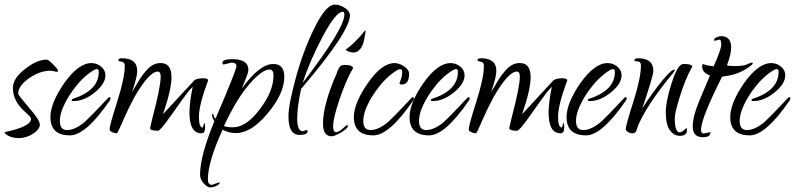

<svg xmlns="http://www.w3.org/2000/svg" viewBox="-21 -577 3453 834"><path d="M61 23Q36 23 17.5 14Q-1 5 -1 -3Q114 -27 114 -61Q114 -68 87 -92Q35 -138 35 -195Q35 -236 86 -276Q139 -318 182 -318Q189 -318 210 -297Q231 -276 231 -270.5Q231 -265 226 -265Q215 -267 208 -268.5Q201 -270 198 -270Q153 -270 105 -237Q58 -204 58 -170Q58 -164 105 -109Q152 -56 152 -36Q152 -16 124 3Q109 13 92.5 18Q76 23 61 23Z M283 11Q198 11 198 -68Q198 -129 258 -216Q320 -303 376 -303Q400 -303 418.5 -287.5Q437 -272 437 -250Q437 -213 390 -175Q344 -138 299 -138Q290 -138 290 -142L293 -147Q408 -183 408 -265Q408 -277 400 -277Q389 -277 360 -254Q335 -234 313.5 -208Q292 -182 275 -154Q239 -93 239 -52Q239 -12 270 -12Q306 -12 349 -49Q363 -62 379 -78.5Q395 -95 414 -115Q451 -155 453 -155Q459 -155 459 -150.5Q459 -146 457 -142Q352 11 283 11Z M487 2Q477 2 466 -3Q455 -8 455 -15Q455 -32 488 -135Q521 -239 521 -291Q521 -307 507 -309Q493 -311 493 -315Q493 -324 508 -324Q575 -324 575 -269Q575 -242 552 -176L575 -215Q599 -256 623 -279.5Q647 -303 676 -303H678Q724 -303 724 -241Q724 -216 715 -176Q706 -136 687 -81L824 -229Q838 -237 860 -237Q883 -237 883 -228Q843 -120 843 -70Q843 -23 860 -23L867 -45Q870 -38 870 -24Q870 2 854 2Q802 2 802 -88Q802 -110 805.5 -138Q809 -166 816 -200Q803 -187 792.5 -173.5Q782 -160 770 -143L718 -70Q675 -9 665 -9Q631 -9 631 -21Q631 -22 642 -68Q677 -200 677 -245Q677 -266 664 -266Q627 -266 564 -157Q553 -137 539.5 -109.5Q526 -82 515 -57Q513 -51 506.5 -37Q500 -23 494 -10.5Q488 2 487 2Z M892 237Q879 237 863.5 219Q848 201 848 182Q848 100 910 -50Q900 -69 900 -76Q900 -83 903 -83L905 -82Q908 -68 915 -61Q1006 -273 1006 -289Q1006 -305 985 -305L951 -297Q945 -297 945 -304Q945 -320 989 -320Q1058 -320 1058 -273Q1058 -259 1029 -192Q1106 -299 1166 -299Q1214 -299 1214 -244Q1214 -171 1142 -85Q1071 1 1004 1Q970 1 946 -14Q882 126 882 202Q882 226 900 226L931 215Q933 215 933 217Q933 224 919 230.5Q905 237 892 237ZM990 -24Q1049 -24 1107 -102Q1167 -180 1167 -249Q1167 -275 1150 -275Q1117 -275 1060 -209Q1005 -144 952 -30V-29Q959 -27 968 -25.5Q977 -24 990 -24Z M1280 9Q1232 9 1232 -71Q1232 -122 1264 -239Q1296 -357 1345 -456Q1395 -557 1433 -557Q1455 -557 1477 -542.5Q1499 -528 1499 -511Q1499 -439 1287 -191Q1279 -154 1274.5 -122Q1270 -90 1270 -62Q1270 -7 1294 -7L1310 -12Q1315 -12 1315 -7Q1315 9 1280 9ZM1294 -217Q1475 -453 1475 -514Q1475 -526 1468 -526Q1438 -526 1381 -419Q1324 -312 1294 -217Z M1516 -349Q1494 -349 1480 -361Q1499 -374 1520.5 -395Q1542 -416 1565 -445Q1567 -445 1567 -440L1562 -411Q1557 -380 1544 -364.5Q1531 -349 1516 -349ZM1420 15Q1382 15 1382 -40Q1382 -123 1442 -259Q1442 -263 1447.5 -274Q1453 -285 1456 -288Q1463 -295 1475 -295Q1510 -295 1513 -281Q1497 -255 1482.5 -221Q1468 -187 1454 -146Q1439 -102 1432.5 -73.5Q1426 -45 1426 -28Q1426 -3 1439 -3Q1448 -3 1462 -14Q1473 -23 1477.5 -27Q1482 -31 1486 -34Q1490 -34 1490 -30Q1490 -19 1461 -2Q1432 15 1420 15Z M1601 11Q1516 11 1516 -68Q1516 -128 1576 -215Q1637 -303 1693 -303Q1713 -303 1734.5 -288.5Q1756 -274 1756 -257Q1756 -210 1724 -210Q1716 -210 1714 -215Q1726 -244 1726 -261Q1726 -277 1718 -277Q1707 -277 1678 -254Q1653 -234 1631.5 -208Q1610 -182 1593 -154Q1557 -93 1557 -52Q1557 -12 1588 -12Q1624 -12 1667 -49Q1681 -62 1697 -78.5Q1713 -95 1732 -115Q1769 -155 1771 -155Q1777 -155 1777 -150.5Q1777 -146 1775 -142Q1670 11 1601 11Z M1843 11Q1758 11 1758 -68Q1758 -129 1818 -216Q1880 -303 1936 -303Q1960 -303 1978.5 -287.5Q1997 -272 1997 -250Q1997 -213 1950 -175Q1904 -138 1859 -138Q1850 -138 1850 -142L1853 -147Q1968 -183 1968 -265Q1968 -277 1960 -277Q1949 -277 1920 -254Q1895 -234 1873.5 -208Q1852 -182 1835 -154Q1799 -93 1799 -52Q1799 -12 1830 -12Q1866 -12 1909 -49Q1923 -62 1939 -78.5Q1955 -95 1974 -115Q2011 -155 2013 -155Q2019 -155 2019 -150.5Q2019 -146 2017 -142Q1912 11 1843 11Z M2047 2Q2037 2 2026 -3Q2015 -8 2015 -15Q2015 -32 2048 -135Q2081 -239 2081 -291Q2081 -307 2067 -309Q2053 -311 2053 -315Q2053 -324 2068 -324Q2135 -324 2135 -269Q2135 -242 2112 -176L2135 -215Q2159 -256 2183 -279.5Q2207 -303 2236 -303H2238Q2284 -303 2284 -241Q2284 -216 2275 -176Q2266 -136 2247 -81L2384 -229Q2398 -237 2420 -237Q2443 -237 2443 -228Q2403 -120 2403 -70Q2403 -23 2420 -23L2427 -45Q2430 -38 2430 -24Q2430 2 2414 2Q2362 2 2362 -88Q2362 -110 2365.5 -138Q2369 -166 2376 -200Q2363 -187 2352.5 -173.5Q2342 -160 2330 -143L2278 -70Q2235 -9 2225 -9Q2191 -9 2191 -21Q2191 -22 2202 -68Q2237 -200 2237 -245Q2237 -266 2224 -266Q2187 -266 2124 -157Q2113 -137 2099.5 -109.5Q2086 -82 2075 -57Q2073 -51 2066.5 -37Q2060 -23 2054 -10.5Q2048 2 2047 2Z M2525 11Q2440 11 2440 -68Q2440 -129 2500 -216Q2562 -303 2618 -303Q2642 -303 2660.5 -287.5Q2679 -272 2679 -250Q2679 -213 2632 -175Q2586 -138 2541 -138Q2532 -138 2532 -142L2535 -147Q2650 -183 2650 -265Q2650 -277 2642 -277Q2631 -277 2602 -254Q2577 -234 2555.5 -208Q2534 -182 2517 -154Q2481 -93 2481 -52Q2481 -12 2512 -12Q2548 -12 2591 -49Q2605 -62 2621 -78.5Q2637 -95 2656 -115Q2693 -155 2695 -155Q2701 -155 2701 -150.5Q2701 -146 2699 -142Q2594 11 2525 11Z M2726 2Q2716 2 2707 -3.5Q2698 -9 2697 -15Q2697 -32 2730 -135Q2763 -239 2763 -291Q2763 -306 2756 -308.5Q2749 -311 2742 -310.5Q2735 -310 2735 -315Q2735 -324 2750 -324Q2817 -324 2817 -269Q2817 -249 2769 -106Q2791 -141 2812.5 -170.5Q2834 -200 2854 -225Q2895 -275 2909 -275Q2909 -275 2909.5 -274.5Q2910 -274 2910 -273Q2910 -272 2908.5 -268.5Q2907 -265 2902 -259Q2794 -129 2752 -35L2743 -9Q2739 2 2726 2ZM2933 13Q2904 13 2887 -14Q2871 -39 2871 -89Q2871 -137 2897 -218Q2923 -299 2947 -299H2952Q2985 -299 2987 -286Q2985 -288 2982 -280Q2968 -255 2955.5 -224Q2943 -193 2932 -157Q2910 -87 2910 -63Q2910 -2 2932 -2Q2938 -2 2949.5 -11Q2961 -20 2960 -21Q2963 -21 2963 -13Q2963 13 2933 13Z M3032 19Q2988 19 2988 -28Q2988 -70 3016 -138Q3027 -164 3038 -190Q3049 -216 3063 -249Q3029 -262 3029 -288Q3029 -296 3033 -299Q3048 -292 3079 -289Q3112 -363 3112 -383Q3112 -405 3104 -405L3084 -400Q3081 -400 3081 -403Q3081 -411 3093 -415.5Q3105 -420 3111 -420Q3155 -420 3155 -370Q3155 -341 3137 -294Q3141 -290 3173 -290Q3206 -290 3223 -297Q3239 -305 3246 -305Q3249 -305 3249 -303Q3249 -300 3244 -295Q3223 -277 3194.5 -264Q3166 -251 3129 -246H3126Q3125 -246 3123 -245.5Q3121 -245 3115 -243Q3024 -62 3024 -13Q3024 3 3036 3L3064 -3L3065 -2Q3065 19 3032 19Z M3236 11Q3151 11 3151 -68Q3151 -129 3211 -216Q3273 -303 3329 -303Q3353 -303 3371.5 -287.5Q3390 -272 3390 -250Q3390 -213 3343 -175Q3297 -138 3252 -138Q3243 -138 3243 -142L3246 -147Q3361 -183 3361 -265Q3361 -277 3353 -277Q3342 -277 3313 -254Q3288 -234 3266.5 -208Q3245 -182 3228 -154Q3192 -93 3192 -52Q3192 -12 3223 -12Q3259 -12 3302 -49Q3316 -62 3332 -78.5Q3348 -95 3367 -115Q3404 -155 3406 -155Q3412 -155 3412 -150.5Q3412 -146 3410 -142Q3305 11 3236 11Z"/></svg>

Font: Qwigley
Style: Regular
Weight: 400
Designer: Robert E. Leuschke
Foundry: Robert E. Leuschke
Version: Version 1.010; ttfautohint (v1.8.3)